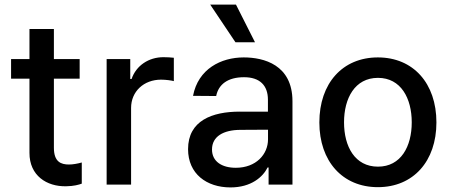

<svg xmlns="http://www.w3.org/2000/svg" viewBox="-20 -802 1963 834"><path d="M326 -545.5H214.1V-676.1H108V-545.5H28.1V-460.2H108V-138.1C107.6 -39.1 183.2 8.9 267 7.1C300.8 6.7 322.4 0.4 335.2 -4.3V-96.2C316.1 -90.9 296.5 -87.4 279.5 -87.4C245 -87.4 214.1 -98.7 214.1 -160.2V-460.2H326Z M443.2 0H549.4V-333.1C549.4 -404.5 604.4 -456 679.7 -456C701.7 -456 726.6 -452.1 735.1 -449.6V-551.1C724.4 -552.6 703.5 -553.6 690 -553.6C626.1 -553.6 571.4 -517.4 551.5 -458.8H545.8V-545.5H443.2Z M981.2 12.1C1071.4 12.1 1122.2 -33.7 1142.4 -74.6H1146.7V0H1250.4V-362.2C1250.4 -521 1125.4 -552.6 1038.7 -552.6C940 -552.6 840.6 -502.5 818.5 -385.7L919 -384.9C929 -435 968.8 -466.6 1040.1 -466.6C1108.7 -466.6 1143.8 -430.8 1143.8 -369V-316.8L1021.7 -317.1C901.6 -317.1 796.9 -278.1 796.9 -154.1C796.9 -46.9 877.5 12.1 981.2 12.1ZM893.1 -782 1002.8 -618.3H1087.7L1005 -782ZM900.9 -152.7C900.9 -209.5 950.6 -237.6 1024.1 -237.9L1144.2 -238.6V-196.7C1144.2 -132.1 1092.7 -73.2 1004.3 -73.2C944.2 -73.2 900.9 -100.1 900.9 -152.7Z M1621.4 11C1775.2 11 1875.7 -101.6 1875.7 -270.2C1875.7 -440 1775.2 -552.6 1621.4 -552.6C1467.7 -552.6 1367.2 -440 1367.2 -270.2C1367.2 -101.6 1467.7 11 1621.4 11ZM1474.4 -270.6C1474.4 -375 1521.3 -463.8 1621.8 -463.8C1721.6 -463.8 1768.5 -375 1768.5 -270.6C1768.5 -165.8 1721.6 -78.1 1621.8 -78.1C1521.3 -78.1 1474.4 -165.8 1474.4 -270.6Z"/></svg>

Font: Magic Ui Pro Medium
Style: Regular
Weight: 500
Designer: Stefan Endress, Andreas Faust
Version: Version 1.000;FEAKit 1.0